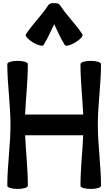

<svg xmlns="http://www.w3.org/2000/svg" viewBox="-20 -1221 732 1262"><path d="M266 -925C293 -968 314 -1016 336 -1062C358 -1016 379 -968 406 -925C413 -915 443 -923 475 -942C507 -961 528 -985 522 -995C479 -1062 419 -1118 376 -1185C368 -1197 352 -1203 336 -1200C319 -1203 303 -1197 296 -1185C253 -1118 193 -1062 150 -995C144 -985 165 -961 197 -942C229 -923 259 -915 266 -925ZM28 -800C28 -666 49 -534 49 -400C49 -266 28 -134 28 0C28 12 59 21 96 21C133 21 163 12 163 0C163 -111 150 -222 145 -332H527C522 -222 509 -111 509 0C509 12 539 21 576 21C613 21 644 12 644 0C644 -134 623 -266 623 -400C623 -534 644 -666 644 -800C644 -812 613 -821 576 -821C539 -821 509 -812 509 -800C509 -689 522 -578 527 -468H145C150 -578 163 -689 163 -800C163 -812 133 -821 96 -821C59 -821 28 -812 28 -800Z"/></svg>

Font: Nupuram Expanded Bold
Style: Regular
Weight: 700
Width: 7
Designer: Santhosh Thottingal (santhosh.thottingal@gmail.com)
Foundry: SMC
Version: Version 1.000